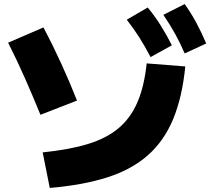

<svg xmlns="http://www.w3.org/2000/svg" viewBox="-20 -875 1040 945"><path d="M190 -125Q320 -138 412 -166Q504 -194 563.5 -244Q623 -294 656.5 -372Q690 -450 702 -563L892 -548Q877 -397 832.5 -289.5Q788 -182 708.5 -111.5Q629 -41 509.5 -2.5Q390 36 225 50ZM179 -310Q145 -394 104.5 -486Q64 -578 20 -665L194 -740Q238 -657 281 -563Q324 -469 359 -380ZM721 -594Q694 -646 666.5 -689.5Q639 -733 604 -778L707 -838Q742 -796 770.5 -750.5Q799 -705 826 -652ZM889 -612Q866 -665 841 -710Q816 -755 784 -802L889 -855Q921 -810 946 -763.5Q971 -717 995 -661Z"/></svg>

Font: M PLUS 2 Black
Style: Regular
Weight: 900
Designer: Coji Morishita
Foundry: UNDERFOREST DESIGN
Version: Version 1.001